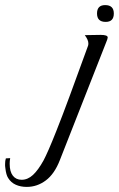

<svg xmlns="http://www.w3.org/2000/svg" viewBox="-224 -473 467 754"><path d="M191 -387Q157 -387 157 -420Q157 -453 189 -453Q223 -453 223 -420Q223 -387 191 -387ZM-119 261Q-143 261 -162 252.5Q-181 244 -192 226Q-200 214 -203 187Q-204 182 -204 178.5Q-204 175 -204 171Q-204 158 -201 149L-184 148Q-185 153 -185.5 159Q-186 165 -186 170Q-186 201 -173.5 217Q-161 233 -139 233Q-115 233 -94.5 214Q-74 195 -53 157Q-45 142 -32.5 113.5Q-20 85 -3 42Q19 -13 50 -97Q81 -181 122 -294Q123 -297 123 -303Q123 -316 109 -335L171 -336Q199 -336 199 -326Q199 -321 193 -307L11 156Q-10 210 -44 235.5Q-78 261 -119 261Z"/></svg>

Font: Carattere
Style: Regular
Weight: 400
Designer: Robert E. Leuschke
Foundry: Robert E. Leuschke
Version: Version 1.010; ttfautohint (v1.8.3)